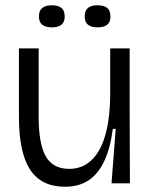

<svg xmlns="http://www.w3.org/2000/svg" viewBox="-20 -697 572 730"><path d="M227 13Q137 13 94.5 -52Q52 -117 52 -252V-513H127V-253Q127 -150 154 -102.5Q181 -55 243 -55Q280 -55 308 -72.5Q336 -90 356 -124Q376 -158 387 -210Q398 -262 399 -331V-513H473V-255L474 0H404L420 -207H409Q399 -131 375.5 -82.5Q352 -34 315.5 -10.5Q279 13 227 13ZM351 -593Q327 -593 314.5 -603Q302 -613 302 -635Q302 -657 314.5 -667Q327 -677 350 -677Q375 -677 387.5 -667Q400 -657 400 -634Q400 -613 387.5 -603Q375 -593 351 -593ZM178 -593Q153 -593 140.5 -603Q128 -613 128 -635Q128 -657 141 -667Q154 -677 177 -677Q201 -677 213.5 -667Q226 -657 226 -634Q226 -613 213.5 -603Q201 -593 178 -593Z"/></svg>

Font: Bricolage Grotesque 72pt Light
Style: Regular
Weight: 300
Designer: Mathieu Triay
Foundry: Atelier Triay
Version: Version 1.001;gftools[0.9.33.dev8+g029e19f]